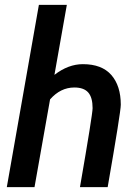

<svg xmlns="http://www.w3.org/2000/svg" viewBox="-20 -770 569 790"><path d="M423 0H309Q361 -300 361 -325Q361 -369 343 -389.5Q325 -410 286 -410Q229 -410 186 -361L122 0H8L140 -750H255L204 -462Q261 -506 321 -506Q399 -506 438 -461.5Q477 -417 477 -339Q477 -310 423 0Z"/></svg>

Font: Cabin
Style: SemiBold Italic
Weight: 600
Designer: Pablo Impallari
Foundry: Pablo Impallari. www.impallari.com Igino Marini. www.ikern.com
Version: Version 1.005